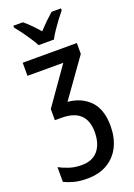

<svg xmlns="http://www.w3.org/2000/svg" viewBox="-185 -835 798 1143"><g transform="rotate(-20 214.5 -263.0)"><path d="M377 -540V-471L205 -230Q292 -222 344.5 -167.5Q397 -113 397 -8Q397 65 369.5 121Q342 177 289 208.5Q236 240 161 240Q110 240 74.5 230Q39 220 16 208V115Q42 129 77.5 141Q113 153 157 153Q225 153 260.5 110.5Q296 68 296 -6Q296 -153 139 -153H97V-224L261 -457H34V-540ZM159 -606Q142 -638 112.5 -680.5Q83 -723 57 -754V-766H117Q138 -749 161.5 -725.5Q185 -702 207 -676Q233 -704 253.5 -724Q274 -744 299 -766H359V-754Q343 -735 323.5 -709Q304 -683 285.5 -655.5Q267 -628 256 -606Z"/></g></svg>

Font: Noto Sans Condensed Medium
Style: Regular
Weight: 500
Width: 3
Designer: Monotype Design Team
Foundry: Monotype Imaging Inc.
Version: Version 2.013; ttfautohint (v1.8.4.7-5d5b)